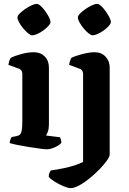

<svg xmlns="http://www.w3.org/2000/svg" viewBox="-20 -769 662 989"><path d="M222 0Q211 0 185 -3.5Q159 -7 127.5 -12Q96 -17 69 -22.5Q42 -28 30 -32Q30 -40 33 -48.5Q36 -57 40 -63L65 -68Q76 -70 82.5 -75.5Q89 -81 92 -97.5Q95 -114 95 -146V-388Q95 -398 90.5 -405Q86 -412 78 -415L23 -435Q25 -446 28 -456Q31 -466 37 -472Q55 -481 89.5 -490.5Q124 -500 154 -500Q189 -500 210.5 -478Q232 -456 232 -421V-127Q232 -106 226.5 -91Q221 -76 217 -71L289 -62Q291 -58 293.5 -50.5Q296 -43 296 -33Q291 -26 277.5 -18Q264 -10 249 -5Q234 0 222 0ZM146 -587Q138 -587 125 -597.5Q112 -608 99.5 -623Q87 -638 78.5 -653.5Q70 -669 70 -679Q70 -688 81.5 -699.5Q93 -711 109.5 -722.5Q126 -734 142.5 -741.5Q159 -749 168 -749Q178 -749 190 -738Q202 -727 213 -711.5Q224 -696 232 -681Q240 -666 240 -655Q240 -647 229 -635Q218 -623 203 -612Q188 -601 172 -594Q156 -587 146 -587ZM343 200Q331 200 308 190.5Q285 181 263 167.5Q241 154 231 142Q231 130 235 121Q239 112 242 109Q277 104 308 97.5Q339 91 364 83Q389 75 408 65V-388Q408 -397 404 -404.5Q400 -412 390 -415L336 -435Q338 -448 342 -458.5Q346 -469 349 -472Q360 -477 380 -483.5Q400 -490 423.5 -495Q447 -500 467 -500Q502 -500 523.5 -477.5Q545 -455 545 -421V28Q545 38 530 59Q515 80 491.5 104Q468 128 441 150Q414 172 388 186Q362 200 343 200ZM457 -587Q449 -587 436 -597.5Q423 -608 410.5 -623Q398 -638 389.5 -653.5Q381 -669 381 -679Q381 -688 392.5 -699.5Q404 -711 420.5 -722.5Q437 -734 453.5 -741.5Q470 -749 479 -749Q489 -749 501 -738Q513 -727 524 -711.5Q535 -696 543 -681Q551 -666 551 -655Q551 -647 540 -635Q529 -623 514 -612Q499 -601 483 -594Q467 -587 457 -587Z"/></svg>

Font: Texturina Medium 12pt
Style: Bold
Weight: 700
Version: Version 1.002